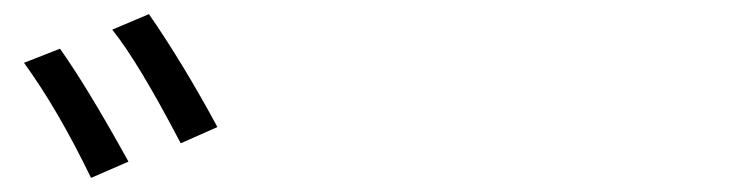

<svg xmlns="http://www.w3.org/2000/svg" viewBox="-20 -858 1040 272"><path d="M65 -789Q104 -734 162 -629L109 -606Q62 -703 14 -769ZM191 -838Q240 -767 288 -678L236 -655Q176 -770 139 -816Z"/></svg>

Font: Source Han Sans CN Normal
Style: Regular
Weight: 350
Designer: Ryoko NISHIZUKA 西塚涼子 (kana, bopomofo & ideographs); Paul D. Hunt (Latin, Greek & Cyrillic); Sandoll Communications 산돌커뮤니
Foundry: Adobe
Version: Version 2.004;hotconv 1.0.118;makeotfexe 2.5.65603